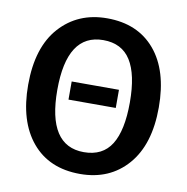

<svg xmlns="http://www.w3.org/2000/svg" viewBox="-81 -784 852 876"><g transform="rotate(10 345.5 -345.5)"><path d="M346 15Q203 15 123 -80.5Q43 -176 43 -345Q43 -519 127 -612.5Q211 -706 346 -706Q488 -706 568 -611.5Q648 -517 648 -346Q648 -174 565.5 -79.5Q483 15 346 15ZM346 -86Q433 -86 473.5 -151Q514 -216 514 -346Q514 -475 473 -540Q432 -605 346 -605Q178 -605 178 -345Q178 -86 346 -86ZM455 -310H236V-394H455Z"/></g></svg>

Font: Trujillo Medium
Style: Regular
Weight: 500
Designer: Fira Sans original fonts by bBox Type GmbH, Carrois Corporate GbR, & Edenspiekermann AG / Changes by Cristiano Sobral
Foundry: Fira Sans original fonts by bBox Type GmbH, Carrois Corporate GbR, & Edenspiekermann AG / Changes by Cristiano Sobral
Version: Version 4.301;October 17, 2021;FontCreator 14.0.0.2814 64-bi